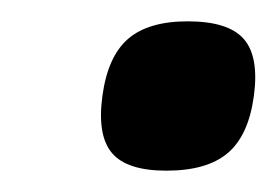

<svg xmlns="http://www.w3.org/2000/svg" viewBox="-20 -347 262 180"><path d="M156 -327Q194 -327 208.5 -310.5Q223 -294 218 -257Q213 -220 193.5 -203.5Q174 -187 136 -187Q99 -187 85 -203.5Q71 -220 76 -257Q81 -294 100 -310.5Q119 -327 156 -327Z"/></svg>

Font: Fivo Sans Modern Med
Style: Italic
Weight: 450
Designer: Alexander Slobzheninov
Foundry: Alexander Slobzheninov
Version: 1.0